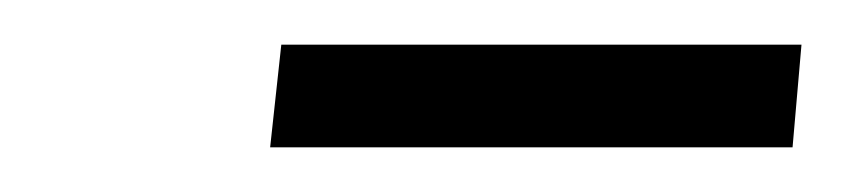

<svg xmlns="http://www.w3.org/2000/svg" viewBox="-20 -638 379 86"><path d="M106 -618H339L335 -572H101Z"/></svg>

Font: Zilla Slab Light
Style: Italic
Weight: 300
Italic angle: -6°
Designer: Typotheque.com
Foundry: Typotheque type foundry
Version: Version 1.1; 2017; ttfautohint (v1.6)